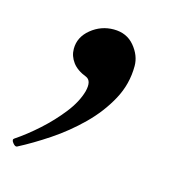

<svg xmlns="http://www.w3.org/2000/svg" viewBox="-99 -173 410 410"><g transform="rotate(15 106.5 32.5)"><path d="M-29 180Q-33 182 -38.5 175Q-44 168 -39 165Q-15 149 10 126.5Q35 104 55 78.5Q75 53 82 28Q88 4 75 -2Q54 -10 44 -23.5Q34 -37 34 -53Q34 -79 56 -97Q78 -115 106 -115Q135 -115 152 -94.5Q169 -74 169 -51Q169 -11 150 24Q131 59 101 88.5Q71 118 36.5 141Q2 164 -29 180Z"/></g></svg>

Font: Junicode
Style: Italic
Weight: 400
Italic angle: -11°
Designer: Peter S. Baker
Version: Version 2.100; ttfautohint (v1.8.4)